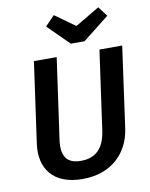

<svg xmlns="http://www.w3.org/2000/svg" viewBox="-100 -1000 848 1088"><g transform="rotate(-10 324.0 -456.5)"><path d="M542 -928 402 -845 286 -928 232 -872 353 -752H432L584 -872ZM638 -691H507L443 -235C429 -138 382 -88 295 -88C213 -88 182 -134 196 -230L261 -691H130L65 -228C45 -86 118 15 287 15C452 15 553 -85 573 -224Z"/></g></svg>

Font: Fira Sans Medium
Style: Italic
Weight: 500
Italic angle: -8°
Designer: bBox Type GmbH & Carrois Corporate GbR & Edenspiekermann AG
Foundry: bBox Type GmbH & Carrois Corporate GbR & Edenspiekermann AG
Version: Version 4.301;PS 004.301;hotconv 1.0.88;makeotf.lib2.5.64775